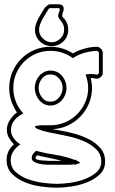

<svg xmlns="http://www.w3.org/2000/svg" viewBox="-20 -721 538 895"><path d="M215 -503Q272 -503 320 -472Q343 -486 374 -494.5Q405 -503 432 -503Q439 -503 444 -499Q449 -495 454 -490Q455 -488 457 -483.5Q459 -479 459 -477V-379Q459 -371 450 -362.5Q441 -354 433 -354Q425 -354 418 -356Q411 -358 403 -358Q405 -347 407 -335Q409 -323 409 -311Q409 -273 394.5 -238.5Q380 -204 355 -178Q330 -152 296 -136Q262 -120 224 -119Q232 -117 241.5 -116Q251 -115 259 -113Q288 -108 324.5 -98.5Q361 -89 393.5 -72.5Q426 -56 448 -30.5Q470 -5 470 32Q470 68 445.5 91.5Q421 115 385.5 129Q350 143 311.5 148.5Q273 154 246 154Q216 154 175.5 149Q135 144 98.5 129.5Q62 115 36.5 90Q11 65 11 25Q11 -20 45 -48Q31 -62 21.5 -79Q12 -96 12 -116Q12 -140 26 -161.5Q40 -183 59 -197Q42 -222 32.5 -251Q23 -280 23 -311Q23 -351 38 -386Q53 -421 79 -447Q105 -473 140 -488Q175 -503 215 -503ZM215 -484Q179 -484 147.5 -470.5Q116 -457 92.5 -433.5Q69 -410 55.5 -378.5Q42 -347 42 -311Q42 -278 54 -247Q66 -216 89 -192Q66 -182 48.5 -162Q31 -142 31 -116Q31 -94 44 -76.5Q57 -59 75 -48Q56 -36 43 -17Q30 2 30 25Q30 60 54 81.5Q78 103 112.5 115Q147 127 183.5 131.5Q220 136 246 136Q269 136 304 131.5Q339 127 372 115Q405 103 428.5 83Q452 63 452 32Q452 -2 428.5 -25Q405 -48 371.5 -62.5Q338 -77 301.5 -85Q265 -93 239 -98Q233 -99 217.5 -102Q202 -105 185.5 -109.5Q169 -114 156 -119.5Q143 -125 143 -131Q143 -133 148 -134Q153 -135 160 -136Q167 -137 173.5 -137Q180 -137 183 -137H215Q251 -137 283 -150.5Q315 -164 339 -188Q363 -212 377 -243.5Q391 -275 391 -311Q391 -328 387.5 -343.5Q384 -359 379 -374Q385 -375 391.5 -375.5Q398 -376 404 -376Q418 -376 432 -373L441 -379V-477L433 -484Q403 -483 374 -475Q345 -467 320 -450Q272 -484 215 -484ZM253 -701Q263 -701 270 -696Q277 -691 277 -680Q277 -672 273.5 -664Q270 -656 270 -647Q270 -643 274.5 -639Q279 -635 284 -628Q289 -621 293.5 -610Q298 -599 298 -582Q298 -550 275.5 -528Q253 -506 221 -506Q189 -506 166 -528Q143 -550 143 -582Q143 -596 148 -610Q153 -624 160.5 -638Q168 -652 176.5 -665Q185 -678 191 -689L189 -683Q191 -688 199 -694.5Q207 -701 212 -701ZM215 -392Q248 -392 269 -367.5Q290 -343 290 -311Q290 -295 284.5 -280.5Q279 -266 269 -254.5Q259 -243 245 -236Q231 -229 215 -229Q199 -229 185.5 -236Q172 -243 162.5 -254.5Q153 -266 147.5 -281Q142 -296 142 -311Q142 -326 147.5 -341Q153 -356 162.5 -367Q172 -378 185.5 -385Q199 -392 215 -392ZM212 -683 207 -680Q202 -671 194 -659Q186 -647 179 -634Q172 -621 167 -607.5Q162 -594 162 -582Q162 -559 180 -541.5Q198 -524 221 -524Q244 -524 261.5 -541.5Q279 -559 279 -582Q279 -597 274.5 -606.5Q270 -616 265 -622.5Q260 -629 255.5 -634.5Q251 -640 251 -647Q251 -656 255 -663.5Q259 -671 259 -679Q257 -683 253 -683ZM215 -374Q190 -374 175 -354Q160 -334 160 -311Q160 -288 175 -267.5Q190 -247 215 -247Q240 -247 256 -267.5Q272 -288 272 -311Q272 -335 256 -354.5Q240 -374 215 -374ZM352 37Q352 41 345 42Q338 43 335 44L334 48L327 45Q320 46 313 46.5Q306 47 299 47H219Q211 47 196 46.5Q181 46 166 43Q151 40 139.5 33.5Q128 27 128 16Q128 5 134 -3Q140 -11 148 -18Q193 -6 239.5 1Q286 8 330 25L336 23L335 26Q337 28 344.5 31Q352 34 352 37ZM217 29H269Q240 21 211 15.5Q182 10 153 3Q146 8 146 16Q146 21 156 23.5Q166 26 178.5 27Q191 28 202.5 28.5Q214 29 217 29Z"/></svg>

Font: RonaldsonGothicLicht
Style: Regular
Weight: 400
Designer: Mr. Robertson for MacKellar, Smiths & Jordan Co. Philadelphia
Foundry: CAT-Fonts Peter Wiegel
Version: 1.000